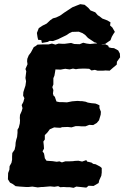

<svg xmlns="http://www.w3.org/2000/svg" viewBox="-20 -886 596 921"><path d="M55 7 40 -4 28 -10 18 -26 19 -56 25 -72 26 -89 35 -105 38 -120V-136L39 -152L50 -168L54 -186L55 -202L58 -216L62 -229L64 -249V-264L70 -274L75 -294L76 -308L75 -320L76 -335L84 -353L88 -367L84 -382L92 -397L97 -415L91 -427L92 -444L97 -460L102 -475L105 -496L102 -512L104 -528L106 -544L102 -555L112 -578L110 -592L111 -604L118 -621L128 -634L142 -660L151 -665L160 -672L186 -673H213L229 -677L246 -672L261 -677L277 -676H291L321 -680L336 -675L362 -674L379 -681L396 -677L412 -675L432 -677L450 -678L469 -672L484 -674L499 -667L502 -659L514 -656L527 -655L547 -644L555 -629L556 -611L541 -590L540 -576L522 -561L506 -547L486 -548L474 -547H448L435 -551L419 -548L408 -556L386 -557H377L356 -556L344 -554L330 -557L314 -553L293 -556L281 -554L271 -552L246 -553L244 -540L241 -523L236 -511V-498V-481L231 -468L236 -454L234 -437L237 -427L243 -422L247 -410L251 -399L266 -396H282L301 -395L316 -398L326 -400L352 -402L364 -401H373L391 -398L401 -394L419 -391L431 -390L439 -389L457 -381V-368L464 -350L463 -336L455 -309L444 -296L427 -286L408 -287L390 -280H370L358 -281H343L323 -275L305 -277L278 -276L269 -273L250 -274L240 -275L219 -266L207 -250L195 -238V-217L188 -207L190 -189L191 -173L184 -160L191 -150L193 -140L195 -127L203 -115L217 -114L232 -113L252 -110L265 -112L277 -107L293 -112H311L332 -113L337 -114L356 -115L374 -111L394 -118L398 -111L419 -106L427 -100L439 -98L460 -87L468 -80V-58L466 -43L456 -21L453 -8L429 6L405 5L394 14L366 11L346 9L333 15L315 12H300L286 11L269 12L259 7L241 10L221 8L209 9L186 11H179L161 13L135 9L117 11H105L75 9ZM181 -680 178 -694 163 -695 160 -708 157 -728 166 -751 184 -763 204 -773 221 -789 234 -798 249 -802 268 -811 289 -826 315 -843 327 -851 347 -859 365 -866 386 -863 404 -848 414 -836 437 -827 449 -813 457 -808 471 -797 495 -788 510 -779 508 -764 519 -754 531 -733 524 -723 516 -709 510 -693 491 -680 486 -676 457 -671 441 -681 433 -683 426 -688 402 -704 389 -718 376 -727 358 -734 326 -733 313 -727 298 -717 269 -703 259 -698 234 -689 218 -690 209 -685Z"/></svg>

Font: Winky Rough SemiBold
Style: Italic
Weight: 600
Italic angle: -8.97852°
Designer: Simon Atzbach
Foundry: typofactur
Version: Version 1.206; ttfautohint (v1.8.4.7-5d5b)